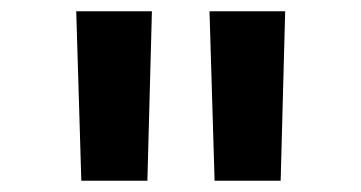

<svg xmlns="http://www.w3.org/2000/svg" viewBox="-20 -750 640 340"><path d="M124 -430 115 -730H249L241 -430ZM360 -430 351 -730H485L477 -430Z"/></svg>

Font: JetBrains Mono NL
Style: Bold
Weight: 700
Monospace: yes
Designer: Philipp Nurullin, Konstantin Bulenkov
Foundry: JetBrains
Version: Version 2.305; ttfautohint (v1.8.4.7-5d5b)